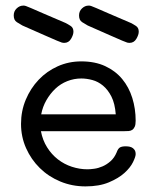

<svg xmlns="http://www.w3.org/2000/svg" viewBox="-20 -659 565 685"><path d="M262 -604Q262 -619 272.5 -629Q283 -639 296 -639H298Q301 -639 305.5 -637.5Q310 -636 324 -630Q338 -624 366.5 -611.5Q395 -599 447 -577Q455 -573 465 -566.5Q475 -560 475 -546Q475 -535 466.5 -520.5Q458 -506 442 -506H441Q438 -506 434 -507Q430 -508 416 -514Q402 -520 373.5 -532.5Q345 -545 293 -568Q284 -573 273 -580Q262 -587 262 -604ZM29 -604Q29 -619 39.5 -629Q50 -639 63 -639H65Q68 -639 72.5 -637.5Q77 -636 91 -630Q105 -624 133.5 -611.5Q162 -599 214 -577Q222 -573 232 -566.5Q242 -560 242 -546Q242 -535 233.5 -520.5Q225 -506 209 -506H208Q205 -506 201 -507Q197 -508 183 -514Q169 -520 140.5 -532.5Q112 -545 60 -568Q51 -573 40 -580Q29 -587 29 -604ZM55 -217Q55 -263 72 -303.5Q89 -344 118 -374.5Q147 -405 186 -422.5Q225 -440 270 -440Q319 -440 355.5 -423Q392 -406 416 -377Q440 -348 452 -309.5Q464 -271 464 -228Q464 -214 460.5 -206.5Q457 -199 451.5 -195.5Q446 -192 439 -191.5Q432 -191 424 -191H126Q132 -159 148 -133.5Q164 -108 186.5 -90.5Q209 -73 236.5 -64Q264 -55 292 -55Q302 -55 316.5 -57Q331 -59 346 -65.5Q361 -72 374.5 -84Q388 -96 396 -115Q401 -129 408 -133Q415 -137 429 -137Q431 -137 437 -136.5Q443 -136 449 -133.5Q455 -131 459.5 -125Q464 -119 464 -109Q464 -100 454.5 -80.5Q445 -61 424 -42Q403 -23 368.5 -8.5Q334 6 285 6Q237 6 195 -11.5Q153 -29 122 -59.5Q91 -90 73 -130.5Q55 -171 55 -217ZM393 -251Q390 -290 377.5 -314.5Q365 -339 347.5 -353.5Q330 -368 309.5 -373.5Q289 -379 270 -379Q244 -379 220 -369.5Q196 -360 177.5 -342.5Q159 -325 145.5 -301.5Q132 -278 127 -251Z"/></svg>

Font: CMU Typewriter Custom
Style: Regular
Weight: 500
Monospace: yes
Version: Version 0.7.0